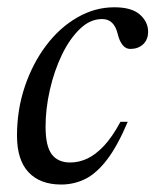

<svg xmlns="http://www.w3.org/2000/svg" viewBox="-20 -484 416 514"><path d="M253.5 -433Q221 -433 193.5 -406.2Q166 -379.5 145.5 -336.8Q125 -294 113.5 -243.5Q102 -193 102 -145Q102 -93 118.5 -71Q135 -49 168 -49Q191 -49 213.2 -59.2Q235.5 -69.5 258 -93.2Q280.5 -117 302.5 -158H322Q294.5 -93 266.5 -56.5Q238.5 -20 208.5 -5Q178.5 10 143.5 10Q87.5 10 56.5 -22.8Q25.5 -55.5 25.5 -121Q25.5 -190.5 46.5 -252.5Q67.5 -314.5 103.5 -362.2Q139.5 -410 186.8 -437.2Q234 -464.5 286 -464.5Q332.5 -464.5 354.5 -445Q376.5 -425.5 376.5 -399Q376.5 -378.5 363.8 -366Q351 -353.5 330 -353Q317 -352.5 308.2 -363.5Q299.5 -374.5 295 -393.5Q290.5 -412.5 280.2 -422.8Q270 -433 253.5 -433Z"/></svg>

Font: Newsreader 36pt
Style: Italic
Weight: 400
Italic angle: -17°
Designer: Hugues Gentile
Foundry: Production Type
Version: Version 1.003